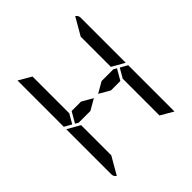

<svg xmlns="http://www.w3.org/2000/svg" viewBox="-258 -1166 1332 1332"><g transform="rotate(-45 408.0 -500.0)"><path d="M387 -500 307 -454H212H192L169 -467L215 -546H307ZM624 -546 647 -533 601 -454H509L429 -500L509 -546ZM664 -523 717 -493V-41Q717 -41 717 -39L624 -93V-95V-103V-113V-218V-454ZM192 -218V-134L118 -6Q99 -18 99 -41V-483L192 -430ZM698 -994Q717 -982 717 -959V-517L624 -570V-607V-782V-866ZM99 -959Q99 -959 99 -961L192 -907V-905V-895V-887V-782V-578V-546L152 -477L99 -507Z"/></g></svg>

Font: DSEG14 Modern
Style: Regular
Weight: 400
Designer: Keshikan(Twitter:@keshinomi_88pro)
Version: Version 0.46